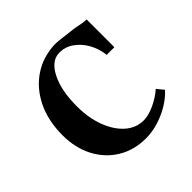

<svg xmlns="http://www.w3.org/2000/svg" viewBox="-144 -640 778 778"><g transform="rotate(-45 244.5 -251.5)"><path d="M267 14Q199 14 147 -17.5Q95 -49 65.5 -105Q36 -161 36 -234Q36 -316 66 -378.5Q96 -441 149.5 -477.5Q203 -514 274 -517Q288 -517 316 -513.5Q344 -510 378 -506Q396 -502 411 -499.5Q426 -497 437 -497V-338H393Q389 -376 371 -408.5Q353 -441 324.5 -461Q296 -481 262 -480Q217 -479 188.5 -422.5Q160 -366 160 -277Q160 -209 180 -156.5Q200 -104 234 -74Q268 -44 312 -44Q339 -44 374 -60Q409 -76 436 -100L460 -71Q427 -34 373 -10Q319 14 267 14Z"/></g></svg>

Font: Wittgenstein Semibold
Style: Regular
Weight: 600
Designer: Jörg Drees
Foundry: Jörg Drees
Version: Version 1.303; ttfautohint (v1.8.4.7-5d5b)